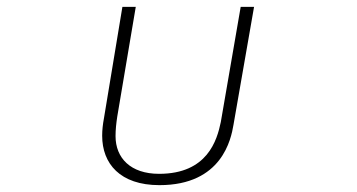

<svg xmlns="http://www.w3.org/2000/svg" viewBox="-20 -510 1040 560"><path d="M322 -170 376 -490H337L283 -164C280 -148 278 -131 278 -114C278 -33 330 30 445 30C628 30 654 -105 661 -146L721 -490H682L624 -154C613 -101 585 -3 444 -3C361 -3 317 -49 317 -113C317 -132 319 -150 322 -170Z"/></svg>

Font: LINE Seed JP_OTF Thin
Style: Regular
Weight: 250
Designer: LY Corporation & Fontrix & Fontworks
Version: Version 1.007